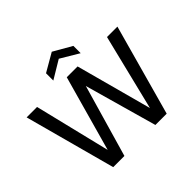

<svg xmlns="http://www.w3.org/2000/svg" viewBox="-205 -1151 1394 1394"><g transform="rotate(-45 491.5 -454.0)"><path d="M215 0 26 -700H133L275 -117L438 -700H549L707 -115L851 -700H958L764 0H648L491 -557L330 0ZM352 -752V-827L492 -908L633 -827V-752L492 -836Z"/></g></svg>

Font: DM Sans 20pt Medium
Style: Regular
Weight: 500
Version: Version 4.004;gftools[0.9.30]